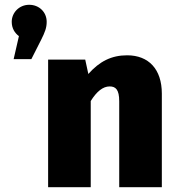

<svg xmlns="http://www.w3.org/2000/svg" viewBox="-20 -782 741 802"><path d="M102 -762C60 -762 29 -729 29 -691C29 -663 42 -644 59 -631L37 -535H111L152 -616C168 -648 175 -666 175 -691C175 -731 144 -762 102 -762ZM511 -551C446 -551 396 -526 349 -473L336 -533H181V0H359V-360C384 -400 410 -421 438 -421C463 -421 478 -408 478 -359V0H656V-391C656 -493 601 -551 511 -551Z"/></svg>

Font: Fira Sans ExtraBold
Style: Regular
Weight: 800
Designer: bBox Type GmbH & Carrois Corporate GbR & Edenspiekermann AG
Foundry: bBox Type GmbH & Carrois Corporate GbR & Edenspiekermann AG
Version: Version 4.300;PS 004.300;hotconv 1.0.88;makeotf.lib2.5.64775